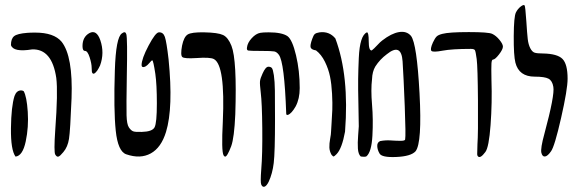

<svg xmlns="http://www.w3.org/2000/svg" viewBox="-20 -859 2270 754"><path d="M118 -731Q192 -731 222 -695Q267 -638 261 -473Q256 -346 251 -314Q246 -282 229 -262Q216 -246 209.5 -244Q203 -242 197 -252Q191 -262 197 -349Q208 -497 201 -553Q184 -668 106 -665Q32 -653 23 -682Q23 -707 35.5 -717Q48 -727 87 -730Q98 -731 118 -731ZM63 -504Q68 -504 73 -501Q85 -480 89 -420Q93 -360 81 -303.5Q69 -247 41 -244Q22 -270 23 -355.5Q24 -441 37 -482Q45 -504 63 -504Z M343 -572Q340 -575 340 -592Q340 -609 332 -634Q324 -659 314 -659Q304 -659 304 -678Q304 -714 331 -729Q359 -744 374 -701Q391 -651 373 -602Q368 -591 362 -582Q349 -564 343 -572Z M476 -253Q443 -264 434.5 -346Q426 -428 431 -582Q435 -713 459 -728Q472 -738 476 -725Q481 -708 478 -561Q476 -441 477 -406Q478 -371 486 -359Q494 -347 502.5 -343.5Q511 -340 537 -341Q578 -342 587 -359Q596 -376 596 -453Q596 -527 590 -569Q582 -622 578 -622Q575 -622 567 -612Q551 -593 540 -596Q536 -598 536 -603Q536 -628 563.5 -680Q591 -732 604 -732Q621 -733 627.5 -714Q634 -695 642 -626Q661 -436 632 -341Q613 -279 572 -256.5Q531 -234 476 -253Z M858 -249Q849 -265 855 -381Q865 -603 820 -627Q805 -635 751 -631Q704 -628 696 -635Q688 -642 695 -680Q702 -714 717 -723.5Q732 -733 782 -732Q836 -731 856 -721.5Q876 -712 889 -679Q911 -623 904 -410Q900 -318 888 -285Q872 -243 864 -244Q861 -244 858 -249Z M1035 -732Q1087 -732 1109 -717Q1128 -703 1142.5 -642Q1157 -581 1157 -513Q1157 -471 1141 -441Q1125 -413 1111 -408Q1104 -406 1104 -413Q1097 -615 1075 -644Q1067 -655 1057 -657Q1047 -659 1006 -659Q962 -659 955 -660.5Q948 -662 950 -673Q952 -691 968.5 -709Q985 -727 1002 -730Q1012 -732 1035 -732ZM1034 -597Q1043 -597 1047.5 -592Q1052 -587 1055.5 -563.5Q1059 -540 1059.5 -503Q1060 -466 1060 -391Q1060 -261 1055 -219Q1050 -177 1035 -145Q1027 -129 1019 -126Q1011 -123 1006 -134Q1002 -143 1006 -194Q1011 -254 1010 -354.5Q1009 -455 1004 -495Q1000 -528 1001 -539.5Q1002 -551 1011 -570Q1023 -597 1034 -597Z M1282 -251Q1274 -265 1273.5 -280Q1273 -295 1276.5 -314Q1280 -333 1280 -341Q1280 -345 1282 -374Q1284 -403 1285 -428Q1286 -453 1284 -491Q1282 -529 1276 -558.5Q1270 -588 1256 -616.5Q1242 -645 1221 -661Q1203 -664 1200 -672.5Q1197 -681 1206 -706Q1211 -721 1216.5 -725.5Q1222 -730 1235 -732Q1273 -737 1297 -708Q1352 -561 1335 -342Q1323 -276 1302 -254Q1293 -245 1290.5 -244.5Q1288 -244 1282 -251Z M1389 -363Q1389 -390 1387.5 -450.5Q1386 -511 1386.5 -548.5Q1387 -586 1389 -631Q1391 -676 1399 -701Q1407 -726 1421 -732Q1428 -732 1428 -697Q1428 -659 1440 -661Q1448 -667 1461 -681Q1474 -695 1481 -700Q1517 -728 1547 -733Q1577 -738 1594 -718Q1617 -688 1627.5 -493Q1638 -298 1612 -265Q1594 -245 1536 -242.5Q1478 -240 1470 -257Q1462 -271 1461.5 -285.5Q1461 -300 1473 -305Q1494 -309 1515 -307.5Q1536 -306 1553 -306Q1570 -306 1571 -311Q1574 -327 1569.5 -441.5Q1565 -556 1561 -618Q1556 -692 1499 -646Q1472 -626 1454 -598Q1442 -578 1441 -548Q1436 -507 1441 -448.5Q1446 -390 1442.5 -326Q1439 -262 1419 -245Q1416 -243 1406.5 -243.5Q1397 -244 1396 -245Q1387 -254 1385.5 -275.5Q1384 -297 1386.5 -328Q1389 -359 1389 -363Z M1854 -254Q1854 -277 1855 -293Q1858 -332 1857 -464Q1856 -596 1852 -627Q1848 -657 1845 -662Q1842 -667 1829 -667Q1755 -667 1718 -660Q1681 -653 1674.5 -659Q1668 -665 1680 -692Q1688 -709 1694.5 -715.5Q1701 -722 1717 -726Q1743 -733 1821 -733Q1899 -733 1913 -726Q1928 -719 1941.5 -702.5Q1955 -686 1955 -676Q1955 -665 1939.5 -645Q1924 -625 1916 -625Q1911 -625 1910 -610Q1909 -595 1910 -545Q1913 -456 1906.5 -368Q1900 -280 1886 -262Q1866 -235 1857 -245Q1854 -248 1854 -253Z M2106 -259Q2102 -276 2118 -334Q2159 -486 2153 -518Q2149 -542 2134 -550Q2119 -558 2080 -558Q2018 -558 2004 -613Q1997 -641 1997.5 -717.5Q1998 -794 2006 -810Q2013 -824 2024.5 -833Q2036 -842 2040 -838Q2043 -835 2047 -775Q2050 -727 2052.5 -705.5Q2055 -684 2062.5 -669.5Q2070 -655 2080 -652Q2090 -649 2112 -649Q2169 -648 2189 -627.5Q2209 -607 2209 -550Q2209 -508 2183.5 -396Q2158 -284 2144 -265Q2131 -246 2120.5 -244.5Q2110 -243 2106 -259Z"/></svg>

Font: Amit
Style: Regular
Weight: 400
Version: Version 1.1